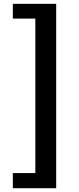

<svg xmlns="http://www.w3.org/2000/svg" viewBox="-20 -823 418 1016"><path d="M47.9 172.9V92.8H167V-724.6H47.9V-802.7H277.3V172.9Z"/></svg>

Font: Nasu
Style: Bold
Weight: 700
Designer: Ryoko NISHIZUKA (kana &amp; ideographs); Paul D. Hunt (Latin, Greek &amp; Cyrillic); Wenlong ZHANG (bopomofo); Sandoll C
Version: Version 2014.1215